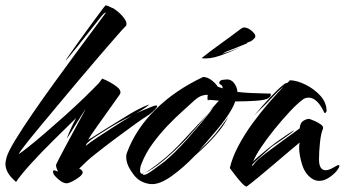

<svg xmlns="http://www.w3.org/2000/svg" viewBox="-25 -669 1268 706"><path d="M220 5Q210 5 198.5 -3Q187 -11 178.5 -20.5Q170 -30 170 -37Q170 -43 173 -43Q175 -43 179 -41.5Q183 -40 188 -38Q185 -45 183 -51Q181 -57 181 -63Q181 -64 191 -83.5Q201 -103 216 -131Q231 -159 247 -188.5Q263 -218 275 -240Q287 -262 290 -269L288 -266Q283 -258 272 -240.5Q261 -223 249 -204Q237 -185 229 -172Q221 -159 221 -160Q226 -175 234 -193Q242 -211 255 -235Q216 -197 171.5 -153Q127 -109 90 -68.5Q53 -28 34 0Q12 -19 3.5 -35Q-5 -51 -5 -66Q-5 -72 -3.5 -78Q-2 -84 -1 -90Q5 -111 30.5 -153Q56 -195 93 -249Q130 -303 172 -361Q214 -419 253 -472Q292 -525 322 -565Q352 -605 364 -622Q364 -622 364 -622.5Q364 -623 363 -623Q362 -623 358 -620Q354 -617 346 -607Q324 -579 301 -550Q278 -521 259 -497Q240 -473 228 -459Q216 -445 216 -446Q216 -447 230.5 -468Q245 -489 266.5 -519Q288 -549 310 -579Q332 -609 347 -629Q362 -649 363 -649H364Q368 -649 374.5 -646Q381 -643 385 -641Q393 -639 407.5 -627Q422 -615 432.5 -600.5Q443 -586 439 -575Q427 -563 401 -533Q375 -503 339.5 -462Q304 -421 265 -374.5Q226 -328 188 -282.5Q150 -237 118 -198.5Q86 -160 66 -134Q46 -108 43 -102Q52 -107 78.5 -128Q105 -149 140.5 -179.5Q176 -210 214 -244Q252 -278 285 -310Q318 -342 339 -364L351 -380Q364 -375 379.5 -366.5Q395 -358 406.5 -348.5Q418 -339 418 -329Q418 -326 415 -321Q366 -252 335 -208.5Q304 -165 299 -155Q311 -161 333 -175.5Q355 -190 383 -207Q415 -227 449.5 -248Q484 -269 518 -283Q526 -286 518.5 -280Q511 -274 498 -265.5Q485 -257 476 -252Q492 -260 503.5 -264.5Q515 -269 534 -277Q543 -281 549 -281Q556 -281 551 -274Q546 -267 535.5 -257.5Q525 -248 515 -242Q503 -235 471 -212Q439 -189 399.5 -159.5Q360 -130 325 -102Q308 -89 293 -75Q278 -61 266 -49Q270 -48 274.5 -44Q279 -40 279 -35Q279 -28 267 -18.5Q255 -9 241 -2Q227 5 220 5ZM292 -134Q305 -145 334.5 -164.5Q364 -184 398.5 -206Q433 -228 459 -243Q437 -233 411 -218.5Q385 -204 368 -193Q343 -177 326 -166.5Q309 -156 298 -145Q295 -143 292 -137.5Q289 -132 292 -134Z M535 8Q521 8 505.5 2.5Q490 -3 478 -14Q466 -25 452.5 -47.5Q439 -70 439 -92Q439 -101 442 -108Q474 -194 546 -265.5Q618 -337 722 -386Q736 -386 751 -375.5Q766 -365 776 -350L794 -344Q793 -355 787 -357.5Q781 -360 781 -365Q783 -374 794 -375.5Q805 -377 810 -377Q826 -377 836.5 -362.5Q847 -348 848 -331Q872 -328 898 -327Q924 -326 943.5 -325.5Q963 -325 965 -325H968Q971 -325 971 -321Q971 -314 963 -309Q953 -301 916.5 -298.5Q880 -296 840 -296Q835 -281 825 -264Q815 -247 802 -229Q793 -216 775 -194.5Q757 -173 738 -151Q719 -129 706 -114Q715 -122 735.5 -142.5Q756 -163 769 -179Q774 -185 784 -198.5Q794 -212 803.5 -224.5Q813 -237 815 -241Q802 -214 782 -189Q762 -164 742 -144Q722 -124 708 -111.5Q694 -99 692 -97Q650 -53 607.5 -22.5Q565 8 535 8ZM503 -26Q508 -26 515 -29Q526 -35 543.5 -48Q561 -61 580 -75Q597 -89 618 -109.5Q639 -130 664 -158Q686 -183 711 -212.5Q736 -242 760 -274L745 -260Q752 -267 762.5 -279.5Q773 -292 780 -299Q749 -301 743 -302Q742 -300 740 -300Q738 -300 738 -307Q738 -309 738 -312.5Q738 -316 739 -320Q729 -321 717 -317Q705 -313 690 -300Q673 -284 646 -260Q619 -236 590 -205.5Q561 -175 535.5 -140Q510 -105 495 -66Q490 -54 490 -42Q490 -25 505 -32Q500 -29 500 -28Q500 -26 503 -26ZM505 -32Q524 -42 565.5 -74.5Q607 -107 650 -154Q664 -169 682 -188.5Q700 -208 717 -226Q734 -244 743 -254Q720 -226 700.5 -203.5Q681 -181 663 -161Q621 -116 577.5 -80Q534 -44 505 -32ZM716 -455Q743 -477 784 -506.5Q825 -536 862 -564Q868 -568 872 -568Q882 -568 892.5 -561.5Q903 -555 909.5 -546.5Q916 -538 913 -531Q907 -524 901.5 -520Q896 -516 889 -514Q884 -513 884 -512.5Q884 -512 884 -510L872 -505Q855 -498 840 -492Q825 -486 814 -482Q810 -481 801 -476Q792 -471 796 -472Q811 -477 827.5 -483Q844 -489 860 -496Q821 -477 783 -464Q745 -451 716 -455Z M882 17Q876 17 863.5 3.5Q851 -10 838.5 -26.5Q826 -43 820 -51Q829 -90 851.5 -132.5Q874 -175 904 -216Q934 -257 964.5 -292Q995 -327 1018 -351Q1001 -338 982 -317.5Q963 -297 956 -290Q944 -278 932 -266.5Q920 -255 910 -244Q940 -281 969.5 -312Q999 -343 1012 -353Q1015 -356 1020.5 -360Q1026 -364 1033 -365L1041 -374Q1068 -373 1099 -357.5Q1130 -342 1152.5 -317.5Q1175 -293 1176 -262Q1176 -258 1172 -254.5Q1168 -251 1166 -258Q1159 -273 1150 -285Q1141 -297 1130 -304Q1120 -310 1109 -310Q1097 -310 1087 -302Q1067 -287 1039.5 -257.5Q1012 -228 984.5 -194Q957 -160 935.5 -128Q914 -96 906 -75Q912 -82 927 -95Q942 -108 959 -121.5Q976 -135 988 -144Q992 -147 1005 -156Q1018 -165 1032.5 -175Q1047 -185 1056 -190Q1056 -188 1044.5 -179Q1033 -170 1017 -159Q1001 -148 987.5 -139Q974 -130 971 -127Q960 -117 945.5 -104Q931 -91 919 -80Q907 -69 903 -64Q901 -60 902 -59Q903 -58 906 -62Q915 -75 933 -90Q951 -105 972.5 -120.5Q994 -136 1011 -149Q1031 -164 1047.5 -175.5Q1064 -187 1077 -197Q1078 -218 1092.5 -226Q1107 -234 1115 -231Q1121 -229 1133.5 -223.5Q1146 -218 1156 -210.5Q1166 -203 1162 -194Q1155 -178 1151.5 -144.5Q1148 -111 1148 -83Q1148 -43 1173 -43Q1186 -43 1208 -57Q1216 -62 1220 -62Q1223 -62 1223 -59Q1223 -55 1218 -47.5Q1213 -40 1211 -38Q1199 -25 1182.5 -14.5Q1166 -4 1149 -4Q1142 -4 1135 -6Q1128 -8 1121 -13Q1096 -30 1085.5 -65Q1075 -100 1075 -125Q1075 -131 1075.5 -136Q1076 -141 1077 -145Q1066 -136 1040.5 -114.5Q1015 -93 984 -66.5Q953 -40 925 -17Q897 6 882 17Z"/></svg>

Font: Smooch
Style: Regular
Weight: 400
Designer: Robert E. Leuschke
Foundry: Robert E. Leuschke
Version: Version 1.010; ttfautohint (v1.8.3)